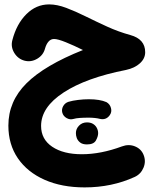

<svg xmlns="http://www.w3.org/2000/svg" viewBox="-20 -479 680 851"><path d="M197.8 -459.5Q232.9 -459.5 273.7 -444.1Q314.5 -428.7 359.9 -406.2Q405.3 -383.8 454.8 -361.1Q504.4 -338.4 557.6 -323.7Q623.5 -305.7 623.5 -247.6Q623.5 -219.7 600.3 -198.5Q577.1 -177.2 538.1 -168.9Q361.8 -134.3 262 -69.1Q162.1 -3.9 162.1 79.1Q162.1 138.2 211.4 171.4Q260.7 204.6 342.8 204.6Q426.8 204.6 520.5 169.9Q550.8 158.7 578.1 169.7Q605.5 180.7 616.2 207Q627.9 235.4 616.2 263.9Q604.5 292.5 577.1 305.2Q475.6 351.6 355 351.6Q253.9 351.6 177.7 317.9Q101.6 284.2 59.3 222.7Q17.1 161.1 17.1 77.6Q17.1 -29.8 97.2 -109.6Q177.2 -189.5 347.7 -257.3Q308.6 -276.9 272.5 -291.5Q236.3 -306.2 219.7 -306.2Q205.1 -306.2 195.1 -294.7Q185.1 -283.2 179.7 -264.2Q171.9 -234.4 144.8 -218.5Q117.7 -202.6 88.9 -210Q59.6 -217.8 43.2 -244.6Q26.9 -271.5 34.7 -300.8Q53.2 -372.6 96.7 -416Q140.1 -459.5 197.8 -459.5ZM256.3 21Q252 5.9 260 -8.5Q268.1 -22.9 283.7 -27.8Q301.8 -33.2 326.2 -36.1Q350.6 -39.1 374 -39.1Q422.4 -39.1 451.7 -26.4Q467.3 -17.6 471.9 0Q476.6 17.6 466.3 31.7Q450.2 54.2 422.9 47.9Q413.6 45.4 400.1 43.9Q386.7 42.5 374 42.5Q351.6 42.5 334 43.7Q316.4 44.9 305.2 48.3Q290 52.7 275.4 44.4Q260.7 36.1 256.3 21ZM316.4 110.8Q316.4 92.3 330.3 77.9Q344.2 63.5 365.2 63.5Q380.9 63.5 391.4 69.6Q401.9 75.7 407.7 85.4Q415 97.7 415 111.3Q415 125.5 405.3 143.3Q395.5 161.1 365.7 161.1Q346.2 161.1 335.4 152.8Q324.7 144.5 320.3 132.8Q316.4 122.1 316.4 110.8Z"/></svg>

Font: Mikhak ExtraBold
Style: Regular
Weight: 800
Designer: Amin Abedi
Version: Version 3.3